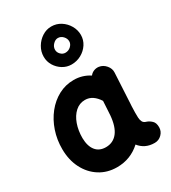

<svg xmlns="http://www.w3.org/2000/svg" viewBox="-235 -1055 1109 1242"><g transform="rotate(-30 319.5 -434.0)"><path d="M555.2 52.2Q517.6 52.2 489.3 38.3Q460.9 24.4 441.4 -1Q367.2 66.9 266.1 66.9Q193.4 66.9 137 31Q80.6 -4.9 48.6 -67.6Q16.6 -130.4 16.1 -210.9Q15.6 -281.7 37.1 -345.2Q58.6 -408.7 97.7 -457.8Q136.7 -506.8 189.2 -534.9Q241.7 -563 303.2 -563Q367.2 -563 420.9 -528.3Q431.6 -543 449.2 -550.3Q466.8 -557.6 486.8 -555.2Q517.1 -550.8 538.1 -525.9Q559.1 -501 557.1 -471.7L544.9 -243.2Q544.4 -235.8 543.9 -228.5Q543 -207.5 542.5 -181.9Q542 -156.2 543 -143.6Q543.9 -125.5 550.8 -111.8Q557.6 -98.1 579.6 -92.3Q597.2 -85.9 613.5 -70.3Q629.9 -54.7 629.9 -22Q629.9 8.3 607.9 30.3Q585.9 52.2 555.2 52.2ZM268.1 -81.5Q322.3 -81.5 355.2 -123Q388.2 -164.6 395 -248.5Q395 -254.9 395.5 -260.3Q395.5 -263.2 396 -266.1L400.9 -350.6Q381.8 -380.9 357.2 -397.7Q332.5 -414.6 301.8 -414.6Q260.3 -414.6 229.2 -386.5Q198.2 -358.4 181.6 -311.8Q165 -265.1 165 -209Q166 -147.9 192.6 -114.7Q219.2 -81.5 268.1 -81.5ZM490.2 -792.5Q490.2 -754.9 469.7 -723.6Q449.2 -692.4 415.8 -674.1Q382.3 -655.8 343.3 -655.8Q308.1 -655.8 277.8 -674.3Q247.6 -692.9 229.2 -723.1Q210.9 -753.4 210.9 -789.1Q210.9 -827.6 230.5 -860.8Q250 -894 282 -914.6Q314 -935.1 350.1 -935.1Q389.2 -935.1 420.9 -914.8Q452.6 -894.5 471.4 -861.8Q490.2 -829.1 490.2 -792.5ZM404.3 -793.9Q404.3 -814.9 388.2 -832Q372.1 -849.1 350.1 -849.1Q331.1 -849.1 314 -831.5Q296.9 -814 296.9 -791.5Q296.9 -772 312 -756.8Q327.1 -741.7 346.2 -741.7Q370.1 -741.7 387.2 -757.8Q404.3 -773.9 404.3 -793.9Z"/></g></svg>

Font: Mikhak-DS1-FD ExtraBold
Style: Regular
Weight: 800
Designer: Amin Abedi
Version: Version 3.2